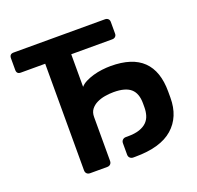

<svg xmlns="http://www.w3.org/2000/svg" viewBox="-123 -831 988 963"><g transform="rotate(-20 371.0 -350.0)"><path d="M199 0Q188 0 181.5 -6.5Q175 -13 175 -24V-593H45Q23 -593 23 -615V-677Q23 -700 45 -700H533Q543 -700 549.5 -694Q556 -688 556 -677V-615Q556 -605 549.5 -599Q543 -593 533 -593H314V-419Q325 -432 344 -441.5Q363 -451 385.5 -457.5Q408 -464 432.5 -467Q457 -470 479 -470Q594 -470 650.5 -415Q707 -360 707 -251V-218Q707 -116 641 -58Q575 0 440 0H429Q419 0 412 -6.5Q405 -13 405 -24V-85Q405 -96 412 -102.5Q419 -109 429 -109H440Q478 -109 502.5 -117.5Q527 -126 541.5 -140.5Q556 -155 562 -175Q568 -195 568 -218V-239Q568 -292 539.5 -317Q511 -342 448 -342Q425 -342 401.5 -338Q378 -334 358.5 -324.5Q339 -315 326.5 -299Q314 -283 314 -258V-24Q314 -13 307.5 -6.5Q301 0 290 0Z"/></g></svg>

Font: Fz Rubik Med
Style: Regular
Weight: 500
Designer: Hubert and Fischer
Foundry: Hubert and Fischer
Version: Vit hóa bi FontZin.com